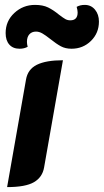

<svg xmlns="http://www.w3.org/2000/svg" viewBox="-20 -755 424 784"><path d="M86 -429Q93 -472 130.5 -490.5Q168 -509 237 -509L160 -71Q153 -31 118.5 -11Q84 9 9 9ZM3 -620Q3 -669 38.5 -702Q74 -735 123 -735Q155 -735 176.5 -724.5Q198 -714 221 -695Q238 -682 247 -677Q256 -672 267 -672Q297 -672 297 -704Q297 -713 293 -727Q307 -735 326 -735Q352 -735 368 -715.5Q384 -696 384 -667Q384 -620 351.5 -588Q319 -556 272 -556Q247 -556 228.5 -566Q210 -576 185 -596Q166 -611 153 -618.5Q140 -626 127 -626Q110 -626 100 -615Q90 -604 90 -584Q90 -575 93 -564Q79 -556 60 -556Q33 -556 18 -573Q3 -590 3 -620Z"/></svg>

Font: K2D ExtraBold
Style: Italic
Weight: 800
Italic angle: -10°
Designer: Katatrad Aksorn Co.,Ltd.
Foundry: Cadson Demak Co.,Ltd.
Version: Version 1.000; ttfautohint (v1.6)